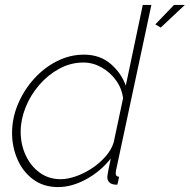

<svg xmlns="http://www.w3.org/2000/svg" viewBox="-20 -750 771 780"><path d="M216 10Q157 10 115 -21Q73 -52 51 -102.5Q29 -153 29 -210Q29 -270 53 -327Q77 -384 118 -429.5Q159 -475 211.5 -501.5Q264 -528 321 -528Q386 -528 429.5 -490.5Q473 -453 491 -402L560 -730H595L451 -56Q450 -51 450 -46Q450 -32 464 -32L457 0Q448 1 441 -1Q416 -6 416 -32Q416 -35 417 -40Q418 -45 420.5 -60Q423 -75 430 -106Q389 -54 330.5 -22Q272 10 216 10ZM227 -22Q254 -22 287.5 -33.5Q321 -45 353 -66Q385 -87 409 -114.5Q433 -142 442 -172L480 -351Q475 -391 451 -424Q427 -457 392 -476.5Q357 -496 319 -496Q267 -496 221 -471Q175 -446 139.5 -405Q104 -364 84 -314Q64 -264 64 -215Q64 -163 84.5 -119Q105 -75 141.5 -48.5Q178 -22 227 -22ZM611 -651 687 -730H731L633 -638Z"/></svg>

Font: Raleway ExtraLight
Style: Italic
Weight: 200
Italic angle: -12°
Designer: Matt McInerney, Pablo Impallari, Rodrigo Fuenzalida
Foundry: Matt McInerney, Pablo Impallari, Rodrigo Fuenzalida
Version: Version 4.026